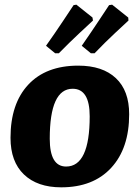

<svg xmlns="http://www.w3.org/2000/svg" viewBox="-20 -793 584 822"><path d="M25 -203Q25 -349 101 -430.5Q177 -512 315 -512Q419 -512 476 -458.5Q533 -405 533 -304Q533 -158 456 -74.5Q379 9 242 9Q140 9 82.5 -46Q25 -101 25 -203ZM364 -295Q364 -413 291 -413Q193 -413 193 -199Q193 -80 263 -80Q364 -80 364 -295ZM232 -565H216L177 -597Q214 -649 249.5 -702.5Q285 -756 295 -771L307 -773L376 -718L378 -705Q365 -693 321 -652Q277 -611 232 -565ZM385 -565H369L330 -597Q373 -659 405 -707.5Q437 -756 447 -771L460 -773L529 -718L530 -705Q517 -693 473 -652Q429 -611 385 -565Z"/></svg>

Font: Alegreya SC ExtraBold
Style: Italic
Weight: 800
Italic angle: -7°
Designer: Juan Pablo del Peral
Foundry: Huerta Tipografica
Version: Version 2.007; ttfautohint (v1.6)